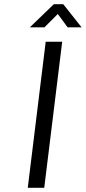

<svg xmlns="http://www.w3.org/2000/svg" viewBox="-20 -900 411 920"><path d="M192 0H113L199 -700H278ZM123 -769 238 -880H283L371 -769H304L257 -833L193 -769Z"/></svg>

Font: Kulim Park
Style: Italic
Weight: 400
Italic angle: -8°
Designer: Noponies / Dale Sattler
Foundry: Noponies
Version: Version 1.000; ttfautohint (v1.8.3)